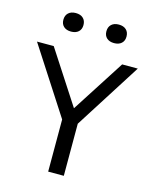

<svg xmlns="http://www.w3.org/2000/svg" viewBox="-131 -855 739 931"><g transform="rotate(15 239.0 -389.0)"><path d="M202 0V-294L219 -235.5L-13.5 -595H70.5L255 -311H231.5L414 -595H492.5L264 -235.5L280.5 -293.5V0ZM349 -684.5Q325.5 -684.5 312 -696.8Q298.5 -709 298.5 -730.5Q298.5 -752.5 312 -765Q325.5 -777.5 349 -777.5Q372.5 -777.5 386 -765Q399.5 -752.5 399.5 -730.5Q399.5 -709 386 -696.8Q372.5 -684.5 349 -684.5ZM133 -684.5Q109.5 -684.5 96 -696.8Q82.5 -709 82.5 -730.5Q82.5 -752.5 96 -765Q109.5 -777.5 133 -777.5Q156.5 -777.5 170 -765Q183.5 -752.5 183.5 -730.5Q183.5 -709 170 -696.8Q156.5 -684.5 133 -684.5Z"/></g></svg>

Font: Encode Sans SC SemiCondensed
Style: Regular
Weight: 400
Width: 4
Designer: Multiple Designers
Foundry: Impallari Type
Version: Version 3.002